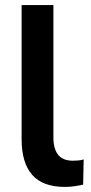

<svg xmlns="http://www.w3.org/2000/svg" viewBox="-20 -725 359 755"><path d="M235 10Q148 10 106.5 -37.5Q65 -85 65 -177V-705H190V-183Q190 -154 198.5 -133.5Q207 -113 224 -103Q241 -93 266 -93Q277 -93 288 -94Q299 -95 309 -98L307 1Q289 5 271.5 7.5Q254 10 235 10Z"/></svg>

Font: Nunito Sans 12pt ExtraLight
Style: Regular
Weight: 200
Designer: Vernon Adams
Foundry: Vernon Adams
Version: Version 3.101;gftools[0.9.27]